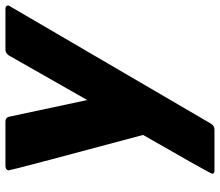

<svg xmlns="http://www.w3.org/2000/svg" viewBox="-70 -500 789 688"><g transform="rotate(-90 324.0 -156.5)"><path d="M204 218H56Q45 218 45 210Q45 204 184 -38Q57 -511 57 -520Q59 -531 73 -531H233Q245 -531 249 -519L309 -238L469 -519Q477 -531 490 -531H636Q648 -531 648 -520L224 206Q216 218 204 218Z"/></g></svg>

Font: YamahaIndonesia935. App XBold
Style: Italic
Weight: 800
Italic angle: -10°
Designer: Dalton Maag Ltd
Foundry: Dalton Maag Ltd
Version: Version 1.002; January 01, 2024; Regular/Italic